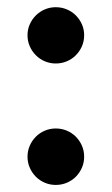

<svg xmlns="http://www.w3.org/2000/svg" viewBox="-20 -485 313 538"><path d="M215.8 -45.9Q215.8 -29.3 209.5 -14.9Q203.1 -0.5 192.4 10.3Q181.6 21 167.2 27.1Q152.8 33.2 136.2 33.2Q120.1 33.2 105.7 27.1Q91.3 21 80.6 10.3Q69.8 -0.5 63.5 -14.9Q57.1 -29.3 57.1 -45.9Q57.1 -62.5 63.5 -76.9Q69.8 -91.3 80.6 -102.1Q91.3 -112.8 105.7 -118.9Q120.1 -125 136.2 -125Q152.8 -125 167.2 -118.9Q181.6 -112.8 192.4 -102.1Q203.1 -91.3 209.5 -76.9Q215.8 -62.5 215.8 -45.9ZM215.8 -386.2Q215.8 -369.6 209.5 -355.2Q203.1 -340.8 192.4 -330.1Q181.6 -319.3 167.2 -313.2Q152.8 -307.1 136.2 -307.1Q120.1 -307.1 105.7 -313.2Q91.3 -319.3 80.6 -330.1Q69.8 -340.8 63.5 -355.2Q57.1 -369.6 57.1 -386.2Q57.1 -402.8 63.5 -417Q69.8 -431.2 80.6 -441.9Q91.3 -452.6 105.7 -458.7Q120.1 -464.8 136.2 -464.8Q152.8 -464.8 167.2 -458.7Q181.6 -452.6 192.4 -441.9Q203.1 -431.2 209.5 -417Q215.8 -402.8 215.8 -386.2Z"/></svg>

Font: Original Surfer
Style: Regular
Weight: 400
Designer: Astigmatic (AOETI)
Foundry: Astigmatic (AOETI)
Version: Version 1.001